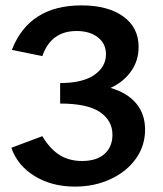

<svg xmlns="http://www.w3.org/2000/svg" viewBox="-20 -685 603 712"><path d="M518 -204Q518 -144 483.5 -96Q449 -48 389.5 -20.5Q330 7 258 7Q172 7 108.5 -32Q45 -71 22 -137L137 -180Q165 -133 200.5 -110.5Q236 -88 284 -88Q339 -88 368 -114.5Q397 -141 397 -185Q397 -238 350.5 -269.5Q304 -301 203 -301V-377Q286 -377 329.5 -407Q373 -437 373 -484Q373 -523 343 -546.5Q313 -570 264 -570Q169 -570 137 -477L24 -500Q88 -665 282 -665Q380 -665 437 -624Q494 -583 494 -511Q494 -460 466 -420.5Q438 -381 390 -359Q452 -341 485 -301.5Q518 -262 518 -204Z"/></svg>

Font: Ysabeau SC
Style: Bold
Weight: 700
Designer: Christian Thalmann (Catharsis Fonts)
Version: Version 0.003